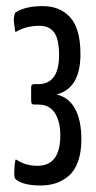

<svg xmlns="http://www.w3.org/2000/svg" viewBox="-20 -728 306 614"><path d="M109.9 -134.8Q54.2 -134.8 30.8 -154.3Q25.4 -158.2 25.4 -176.3Q25.4 -179.7 26.4 -193.1Q27.3 -206.5 27.8 -206.5Q28.3 -217.3 30.8 -217.8Q32.2 -217.8 33.7 -216.3L38.1 -213.9Q42 -211.4 44.2 -210.4Q46.4 -209.5 51.5 -207Q56.6 -204.6 61 -203.4Q65.4 -202.1 71.5 -200.7Q77.6 -199.2 85 -198.5Q92.3 -197.8 100.1 -197.8Q172.9 -197.8 172.9 -295.9Q172.4 -341.3 155 -367.2Q137.7 -393.1 104.5 -393.6H90.3Q83.5 -393.6 81.5 -396.5Q79.6 -399.4 79.6 -407.7V-449.7Q79.6 -459 90.3 -459H104Q168.9 -460.4 168.9 -551.8Q168.9 -602.5 153.3 -624Q137.7 -645.5 106.4 -645.5Q64 -645.5 32.7 -627Q28.8 -623.5 27.8 -631.3Q27.3 -633.3 27.3 -637.2Q26.9 -637.2 25.4 -650.4Q23.9 -663.6 23.9 -666Q23.9 -669.4 25.6 -678Q27.3 -686.5 29.8 -688.5Q61.5 -708.5 116.7 -708.5Q171.9 -708.5 204.6 -672.4Q237.3 -636.2 237.3 -555.2Q237.3 -445.3 160.6 -425.8Q200.2 -417 220.2 -379.9Q240.2 -342.8 240.2 -282.2Q240.2 -241.2 229.5 -211.4Q218.8 -181.6 199.7 -165.5Q180.7 -149.4 158.4 -142.1Q136.2 -134.8 109.9 -134.8Z"/></svg>

Font: BenchNine
Style: Bold
Weight: 700
Version: Version 1 ; ttfautohint (v0.92.18-e454-dirty) -l 8 -r 50 -G 